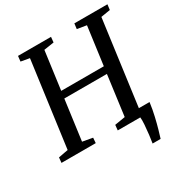

<svg xmlns="http://www.w3.org/2000/svg" viewBox="-214 -902 1190 1247"><g transform="rotate(-30 381.0 -278.0)"><path d="M-5.5 0 -1.5 -39 71 -52.5 157.5 -691.5 93 -703 97.5 -743H345L341 -703L265.5 -691.5L227 -406H546.5L585 -691.5L515 -703L520 -743H768L763 -703L693 -691.5L607.5 -56.5H687.5Q680.5 -3.5 669.2 44.5Q658 92.5 647.2 129.8Q636.5 167 630 187H570Q574 164 578.5 126.8Q583 89.5 585.5 54Q588 18.5 585.5 0H416.5L420.5 -39.5L499 -52.5L539 -353H219.5L179 -52.5L254.5 -39L251.5 0Z"/></g></svg>

Font: Merriweather Text Regular
Style: Italic
Weight: 400
Italic angle: -7.8°
Designer: Eben Sorkin
Foundry: Eben Sorkin
Version: Version 2.100; ttfautohint (v1.7.19-72a1) -l 8 -r 50 -G 200 